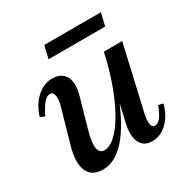

<svg xmlns="http://www.w3.org/2000/svg" viewBox="-154 -790 911 936"><g transform="rotate(-30 301.0 -322.0)"><path d="M163.6 12.7Q101.8 12.7 80.8 -34.6Q59.8 -81.9 84 -166.6L138 -356.1Q148.8 -392.3 144.1 -414.6Q139.5 -436.9 123 -436.9Q105.1 -436.9 88 -417.7Q70.8 -398.5 48.3 -352.8L23.3 -363.8Q41.9 -424.4 81.8 -460.4Q121.7 -496.3 168 -496.3Q220.9 -496.3 241.1 -459.2Q261.3 -422.2 243.7 -358.5L197.1 -194.3Q178.6 -129.3 183.7 -97.6Q188.7 -65.8 216.6 -65.8Q247.2 -65.8 279.8 -95.9Q312.4 -125.9 344.1 -180.8Q375.8 -235.8 403.2 -309.3Q430.7 -382.8 450 -468.8H497.6L441.1 -221.1H391.3Q291 12.7 163.6 12.7ZM440.9 13.1Q393.6 13.1 375.2 -24.9Q356.9 -62.8 371.4 -126.5L453.4 -483.6H556.9L475 -127.2Q466.2 -87.7 469.9 -67Q473.7 -46.3 489.1 -46.3Q507 -46.3 521.7 -65.1Q536.4 -83.9 552.4 -125.5L579 -119.5Q563.7 -59.8 525.9 -23.4Q488.1 13.1 440.9 13.1ZM201.4 -586.2 218.5 -657.2H537.3L520.2 -586.2Z"/></g></svg>

Font: Platypi Light
Style: Italic
Weight: 300
Italic angle: -13°
Designer: David Sargent
Foundry: Bolt Cutter Type
Version: Version 1.200